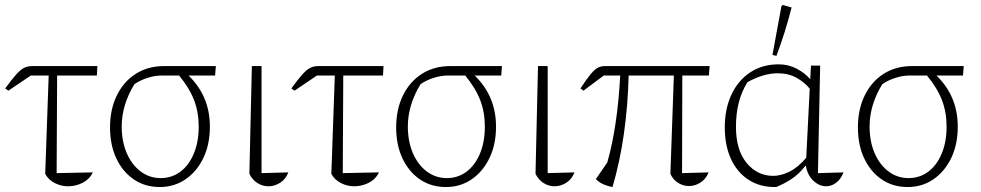

<svg xmlns="http://www.w3.org/2000/svg" viewBox="-20 -745 3949 773"><path d="M14 -380 1 -389Q28 -426 45.5 -445.5Q63 -465 77.5 -472Q92 -479 110 -479H372L370 -441H210L208 -48L354 -51Q340 -23 312.5 -9Q285 5 254 5Q226 5 200.5 -8Q175 -21 162 -45L176 -441H104Z M825 -235Q825 -164 799 -109.5Q773 -55 727.5 -23.5Q682 8 623 8Q564 8 519 -22.5Q474 -53 448.5 -107Q423 -161 423 -232Q423 -305 450.5 -361Q478 -417 527 -448Q576 -479 641 -479H849L846 -441H739Q825 -358 825 -235ZM631 -441Q604 -441 574 -431.5Q544 -422 521 -406Q470 -322 470 -236Q470 -175 490.5 -128Q511 -81 546.5 -54.5Q582 -28 627 -28Q672 -28 706.5 -54Q741 -80 760.5 -127Q780 -174 780 -235Q780 -293 761.5 -341.5Q743 -390 701 -441Z M984 -45 994 -479H1033V-48L1141 -51Q1130 -23 1107.5 -9Q1085 5 1061 5Q1037 5 1016.5 -8Q996 -21 984 -45Z M1166 -380 1153 -389Q1180 -426 1197.5 -445.5Q1215 -465 1229.5 -472Q1244 -479 1262 -479H1524L1522 -441H1362L1360 -48L1506 -51Q1492 -23 1464.5 -9Q1437 5 1406 5Q1378 5 1352.5 -8Q1327 -21 1314 -45L1328 -441H1256Z M1977 -235Q1977 -164 1951 -109.5Q1925 -55 1879.5 -23.5Q1834 8 1775 8Q1716 8 1671 -22.5Q1626 -53 1600.5 -107Q1575 -161 1575 -232Q1575 -305 1602.5 -361Q1630 -417 1679 -448Q1728 -479 1793 -479H2001L1998 -441H1891Q1977 -358 1977 -235ZM1783 -441Q1756 -441 1726 -431.5Q1696 -422 1673 -406Q1622 -322 1622 -236Q1622 -175 1642.5 -128Q1663 -81 1698.5 -54.5Q1734 -28 1779 -28Q1824 -28 1858.5 -54Q1893 -80 1912.5 -127Q1932 -174 1932 -235Q1932 -293 1913.5 -341.5Q1895 -390 1853 -441Z M2136 -45 2146 -479H2185V-48L2293 -51Q2282 -23 2259.5 -9Q2237 5 2213 5Q2189 5 2168.5 -8Q2148 -21 2136 -45Z M2446 8Q2428 5 2410.5 -2.5Q2393 -10 2379 -24L2425 -91Q2466 -235 2477 -441H2411L2329 -380L2317 -389Q2342 -427 2358 -446.5Q2374 -466 2387 -472.5Q2400 -479 2416 -479H2837L2834 -441H2727L2726 -48L2833 -51Q2822 -24 2800 -10Q2778 4 2754 4Q2731 4 2710.5 -8.5Q2690 -21 2679 -45L2693 -441H2511Q2508 -321 2492 -207.5Q2476 -94 2446 8Z M3105 8Q3102 8 3098 8Q3038 8 2992.5 -22Q2947 -52 2922.5 -106Q2898 -160 2898 -232Q2898 -307 2925 -364.5Q2952 -422 3001 -454Q3050 -486 3115 -486Q3154 -486 3187.5 -468.5Q3221 -451 3242 -426L3245 -481H3282L3273 -48L3376 -51Q3365 -23 3346 -9Q3327 5 3306 5Q3279 5 3255 -17Q3231 -39 3224 -79Q3196 -43 3165.5 -23.5Q3135 -4 3105 8ZM2943 -235Q2943 -141 2986 -89Q3029 -37 3093 -37Q3124 -37 3158.5 -54Q3193 -71 3226 -110L3240 -388Q3220 -413 3187.5 -431.5Q3155 -450 3111 -450Q3054 -450 2989 -414Q2943 -340 2943 -235ZM3106 -520 3090 -524 3126 -720 3131 -725 3167 -715Q3142 -616 3106 -520Z M3836 -235Q3836 -164 3810 -109.5Q3784 -55 3738.5 -23.5Q3693 8 3634 8Q3575 8 3530 -22.5Q3485 -53 3459.5 -107Q3434 -161 3434 -232Q3434 -305 3461.5 -361Q3489 -417 3538 -448Q3587 -479 3652 -479H3860L3857 -441H3750Q3836 -358 3836 -235ZM3642 -441Q3615 -441 3585 -431.5Q3555 -422 3532 -406Q3481 -322 3481 -236Q3481 -175 3501.5 -128Q3522 -81 3557.5 -54.5Q3593 -28 3638 -28Q3683 -28 3717.5 -54Q3752 -80 3771.5 -127Q3791 -174 3791 -235Q3791 -293 3772.5 -341.5Q3754 -390 3712 -441Z"/></svg>

Font: Piazzolla ExtraLight
Style: Regular
Weight: 200
Designer: Juan Pablo del Peral
Foundry: Huerta Tipografica
Version: Version 1.330